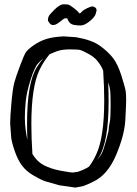

<svg xmlns="http://www.w3.org/2000/svg" viewBox="-20 -853 639 894"><path d="M425 -816.7C422 -819.7 417.9 -821.8 412.8 -822.8C407.8 -823.7 399.1 -821.3 386.7 -815.4C374.3 -809.6 365.8 -804 361.1 -798.6C356.4 -793.2 353.1 -790.5 351.3 -790.5C349.5 -790.5 347.4 -792.5 345 -796.4C342.5 -800.3 335.3 -806.8 323.2 -815.9C311.2 -825 302.9 -830.2 298.3 -831.3C293.8 -832.4 286.1 -833 275.4 -833C264.6 -833 250.9 -824.9 234.1 -808.6C217.4 -792.3 208 -781.2 206.1 -775.4C204.1 -769.5 203.1 -764.5 203.1 -760.3C203.1 -756 205.8 -750.7 211.2 -744.4C216.6 -738 223.2 -735.4 231.2 -736.6C239.2 -737.7 249 -743.2 260.7 -752.9C272.5 -762.7 279.8 -767.6 282.7 -767.6H293.5C293.8 -763.7 296.5 -758.1 301.5 -751C306.6 -743.8 313.8 -739.3 323.2 -737.3C332.7 -735.4 343.3 -734.4 355.2 -734.4C367.1 -734.4 380.9 -740.7 396.7 -753.4C412.5 -766.1 422 -777.2 425 -786.6C428.1 -796.1 429.7 -802.7 429.7 -806.4C429.7 -810.1 428.1 -813.6 425 -816.7ZM431.6 -107.9 439.5 -119.6C470.4 -167.2 485.8 -254.6 485.8 -381.8C485.8 -409.2 485.2 -438.5 483.9 -469.7C488.4 -456.4 491.5 -444.1 492.9 -432.9C494.4 -421.6 495.1 -397.2 495.1 -359.6C495.1 -322 493.7 -296.3 490.7 -282.5C487.8 -268.6 486.3 -258.6 486.3 -252.4C486.3 -246.3 482.2 -228 473.9 -197.8C465.6 -167.5 458.7 -147.4 453.1 -137.5C447.6 -127.5 440.4 -117.7 431.6 -107.9ZM181.2 -581.1C170.4 -567.7 160.6 -554.2 151.9 -540.5C121.3 -493 106 -405.4 106 -277.8C106 -253.7 106.4 -228.4 107.4 -201.7C105.1 -212.1 102.6 -226.6 99.9 -245.4C97.1 -264.1 95.7 -283.9 95.7 -304.7C95.7 -325.5 97 -350.3 99.6 -378.9C102.2 -407.6 109.8 -441.7 122.3 -481.2C134.8 -520.8 146.5 -546.2 157.2 -557.6C168 -569 175.9 -576.8 181.2 -581.1ZM32.2 -211.4C34.2 -195.8 39.8 -174.7 49.1 -148.2C58.3 -121.7 69.4 -99.7 82.3 -82.3C95.1 -64.9 112.5 -49.7 134.3 -36.9C156.1 -24 174.5 -14.8 189.5 -9.3L256.8 9.8L331.1 20.5L367.7 13.2C381.3 8.3 392.6 3.6 401.4 -1L414.6 -7.3C458.8 -27.8 494.1 -68.9 520.3 -130.6C546.5 -192.3 560.9 -246.7 563.5 -293.9C566.1 -341.1 567.4 -372.5 567.4 -387.9C567.4 -403.4 566.7 -416.4 565.4 -427C564.1 -437.6 557.7 -461.3 546.1 -498.3C534.6 -535.2 521.3 -563.4 506.3 -582.8C491.4 -602.1 471.3 -621 446 -639.4C420.8 -657.8 383.6 -671.2 334.5 -679.7L277.3 -683.6C245.8 -682.3 219.3 -678.5 198 -672.1C176.7 -665.8 156.3 -655.8 137 -642.3C117.6 -628.8 105.1 -617.5 99.6 -608.4C94.1 -599.3 85.1 -578.3 72.8 -545.4C60.4 -512.5 51.7 -486.8 46.6 -468.3C41.6 -449.7 37.1 -418.4 33.2 -374.3C29.3 -330.2 27.3 -298.2 27.3 -278.3ZM460.4 -523.9C463.7 -473.5 465.3 -427.2 465.3 -385.3C465.3 -268.7 452.5 -184.1 426.8 -131.3C417.3 -111.2 406.6 -93.1 394.5 -77.1C379.2 -67.4 362 -59.4 342.8 -53.2L320.3 -49.8C310.5 -49.8 290.9 -52.7 261.2 -58.3C231.6 -64 206 -72.5 184.3 -83.7C162.7 -95 144.9 -112.5 130.9 -136.2C127.6 -186.7 126 -232.9 126 -274.9C126 -391.4 138.8 -476.1 164.6 -528.8C177.9 -556.2 193.4 -579.9 210.9 -600.1C217.1 -603.4 228.1 -608 243.9 -614C259.7 -620 279.8 -623 304.2 -623C328.6 -623 344.6 -622.2 352.3 -620.4C359.9 -618.6 373.1 -612.5 391.8 -602.3C410.6 -592 424.7 -580.7 434.3 -568.4C443.9 -556 450.7 -545.7 454.6 -537.6C458.5 -529.5 460.4 -524.9 460.4 -523.9Z"/></svg>

Font: Drukaatie burti
Style: Regular
Weight: 400
Version: Version 0.14.4